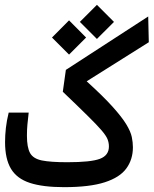

<svg xmlns="http://www.w3.org/2000/svg" viewBox="-20 -773 638 797"><path d="M246.1 3.9Q158.2 3.9 104.2 -13.7Q50.3 -31.2 25.6 -72.3Q1 -113.3 1 -183.1Q1 -211.4 4.4 -241.9Q7.8 -272.5 16.1 -305.7H99.1Q95.7 -276.4 93.8 -255.9Q91.8 -235.4 91.8 -209.5Q91.8 -161.6 104.7 -137.9Q117.7 -114.3 154.1 -106.9Q190.4 -99.6 259.8 -99.6Q357.4 -99.6 394.8 -113.8Q432.1 -127.9 432.1 -165Q432.1 -180.7 426.3 -195.3Q420.4 -210 401.4 -232.2Q382.3 -254.4 344 -292.2Q305.7 -330.1 240.7 -392.1L253.4 -482.9L595.2 -704.6L597.7 -597.7L339.8 -435.5Q408.7 -373 447.5 -329.8Q486.3 -286.6 504.4 -256.6Q522.5 -226.6 527.1 -204.3Q531.7 -182.1 531.7 -161.6Q531.7 -111.3 504.6 -74Q477.5 -36.6 415 -16.4Q352.5 3.9 246.1 3.9ZM382.3 -611.3 311.5 -682.1 382.3 -752.9 453.1 -682.1ZM266.6 -546.4 195.8 -617.2 266.6 -688.5 337.4 -617.2Z"/></svg>

Font: CaskaydiaCove NFP
Style: Regular
Weight: 400
Designer: Aaron Bell
Foundry: Saja Typeworks
Version: Version 2111.001; VTT 6.35;Nerd Fonts 3.1.1